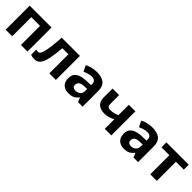

<svg xmlns="http://www.w3.org/2000/svg" viewBox="315 -1815 3084 3084"><g transform="rotate(45 1857.0 -273.5)"><path d="M574 -546V0H425V-434H227V0H78V-546Z M1219 0H1070V-434H933Q920 -274 898.5 -176.5Q877 -79 839 -34.5Q801 10 737 10Q685 10 652 -6V-125Q675 -115 700 -115Q718 -115 733 -133Q748 -151 761.5 -198Q775 -245 786 -329.5Q797 -414 806 -546H1219Z M1599 -557Q1709 -557 1767.5 -509.5Q1826 -462 1826 -364V0H1722L1693 -74H1689Q1654 -30 1615 -10Q1576 10 1508 10Q1435 10 1387 -32.5Q1339 -75 1339 -163Q1339 -250 1400 -291.5Q1461 -333 1583 -337L1678 -340V-364Q1678 -407 1655.5 -427Q1633 -447 1593 -447Q1553 -447 1515 -435.5Q1477 -424 1439 -407L1390 -508Q1434 -531 1487.5 -544Q1541 -557 1599 -557ZM1678 -253 1620 -251Q1548 -249 1520 -225Q1492 -201 1492 -162Q1492 -128 1512 -113.5Q1532 -99 1564 -99Q1612 -99 1645 -127.5Q1678 -156 1678 -208Z M2110 -546V-346Q2110 -275 2176 -275Q2219 -275 2256 -284.5Q2293 -294 2330 -310V-546H2479V0H2330V-217Q2295 -198 2250 -182.5Q2205 -167 2148 -167Q2063 -167 2012 -211Q1961 -255 1961 -343V-546Z M2859 -557Q2969 -557 3027.5 -509.5Q3086 -462 3086 -364V0H2982L2953 -74H2949Q2914 -30 2875 -10Q2836 10 2768 10Q2695 10 2647 -32.5Q2599 -75 2599 -163Q2599 -250 2660 -291.5Q2721 -333 2843 -337L2938 -340V-364Q2938 -407 2915.5 -427Q2893 -447 2853 -447Q2813 -447 2775 -435.5Q2737 -424 2699 -407L2650 -508Q2694 -531 2747.5 -544Q2801 -557 2859 -557ZM2938 -253 2880 -251Q2808 -249 2780 -225Q2752 -201 2752 -162Q2752 -128 2772 -113.5Q2792 -99 2824 -99Q2872 -99 2905 -127.5Q2938 -156 2938 -208Z M3691 -434H3512V0H3363V-434H3184V-546H3691Z"/></g></svg>

Font: Noto Sans IKEA
Style: Bold
Weight: 600
Designer: Monotype Design Team
Foundry: Monotype Imaging Inc.
Version: Version 2.001